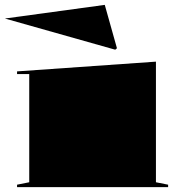

<svg xmlns="http://www.w3.org/2000/svg" viewBox="-60 -768 720 788"><path d="M10 0V-10L60 -20V-464H10V-475L580 -515V-20L630 -10V0ZM413 -564 -40 -692 370 -748 420 -570Z"/></svg>

Font: Kalnia Expanded
Style: Bold
Weight: 700
Width: 7
Designer: Frida Medrano
Foundry: Frida Medrano
Version: Version 1.105